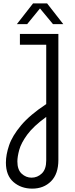

<svg xmlns="http://www.w3.org/2000/svg" viewBox="-20 -901 445 1138"><path d="M171 217Q105 217 60 178Q15 139 15 63Q15 16 34 -40Q53 -96 105 -158Q157 -220 254 -284V-636H98V-700H326V47Q326 130 282.5 173.5Q239 217 171 217ZM167 152Q202 152 228 127Q254 102 254 50V-208Q178 -153 141.5 -103Q105 -53 94 -12.5Q83 28 83 56Q83 105 108.5 128.5Q134 152 167 152ZM80 -758 176 -881H259L355 -758H294L217 -851L141 -758Z"/></svg>

Font: MuseoModerno Light
Style: Regular
Weight: 300
Designer: Pablo Cosgaya, Héctor Gatti, Marcela Romero, and the Authors of The MuseoModerno Project.
Foundry: Omnibus-Type Team
Version: Version 1.001